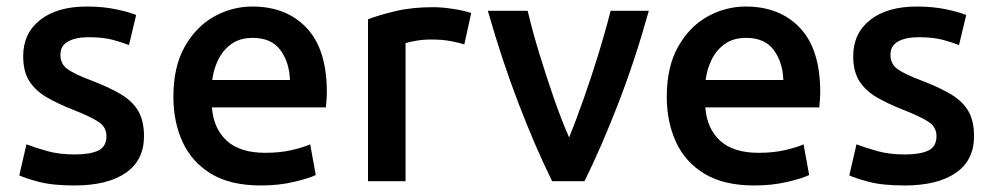

<svg xmlns="http://www.w3.org/2000/svg" viewBox="-20 -555 3044 588"><path d="M208 13Q140 13 97.5 1.5Q55 -10 39 -18L61 -113Q87 -103 124 -92.5Q161 -82 209 -82Q256 -82 281 -94Q306 -106 306 -138Q306 -166 281.5 -182Q257 -198 201 -220Q158 -237 124 -256.5Q90 -276 70.5 -305.5Q51 -335 51 -383Q51 -453 103 -494Q155 -535 246 -535Q295 -535 335.5 -526.5Q376 -518 397 -509L375 -417Q355 -425 325.5 -433Q296 -441 251 -441Q212 -441 188.5 -428Q165 -415 165 -387Q165 -359 186.5 -343.5Q208 -328 261 -308Q316 -287 351.5 -265.5Q387 -244 404 -214Q421 -184 421 -138Q421 -64 365 -25.5Q309 13 208 13Z M779 13Q686 13 627 -22.5Q568 -58 539.5 -119.5Q511 -181 511 -259Q511 -351 546 -412.5Q581 -474 636 -504.5Q691 -535 753 -535Q857 -535 919 -469.5Q981 -404 981 -272Q981 -262 980 -249Q979 -236 978 -226H629Q634 -161 674.5 -124Q715 -87 792 -87Q838 -87 874 -95.5Q910 -104 930 -113L947 -19Q927 -9 880.5 2Q834 13 779 13ZM630 -310H868Q866 -365 838.5 -402Q811 -439 754 -439Q715 -439 689 -420.5Q663 -402 648.5 -372.5Q634 -343 630 -310Z M1107 0V-496Q1141 -509 1191.5 -521Q1242 -533 1307 -533Q1334 -533 1369 -527.5Q1404 -522 1423 -515L1402 -419Q1387 -424 1361 -429Q1335 -434 1301 -434Q1275 -434 1253 -430Q1231 -426 1222 -423V0Z M1671 0Q1620 -103 1568.5 -237Q1517 -371 1474 -522H1596Q1610 -462 1631.5 -391.5Q1653 -321 1676.5 -253.5Q1700 -186 1723 -134Q1744 -186 1768 -254Q1792 -322 1813.5 -392Q1835 -462 1850 -522H1967Q1925 -371 1873 -237Q1821 -103 1770 0Z M2290 13Q2197 13 2138 -22.5Q2079 -58 2050.5 -119.5Q2022 -181 2022 -259Q2022 -351 2057 -412.5Q2092 -474 2147 -504.5Q2202 -535 2264 -535Q2368 -535 2430 -469.5Q2492 -404 2492 -272Q2492 -262 2491 -249Q2490 -236 2489 -226H2140Q2145 -161 2185.5 -124Q2226 -87 2303 -87Q2349 -87 2385 -95.5Q2421 -104 2441 -113L2458 -19Q2438 -9 2391.5 2Q2345 13 2290 13ZM2141 -310H2379Q2377 -365 2349.5 -402Q2322 -439 2265 -439Q2226 -439 2200 -420.5Q2174 -402 2159.5 -372.5Q2145 -343 2141 -310Z M2750 13Q2682 13 2639.5 1.5Q2597 -10 2581 -18L2603 -113Q2629 -103 2666 -92.5Q2703 -82 2751 -82Q2798 -82 2823 -94Q2848 -106 2848 -138Q2848 -166 2823.5 -182Q2799 -198 2743 -220Q2700 -237 2666 -256.5Q2632 -276 2612.5 -305.5Q2593 -335 2593 -383Q2593 -453 2645 -494Q2697 -535 2788 -535Q2837 -535 2877.5 -526.5Q2918 -518 2939 -509L2917 -417Q2897 -425 2867.5 -433Q2838 -441 2793 -441Q2754 -441 2730.5 -428Q2707 -415 2707 -387Q2707 -359 2728.5 -343.5Q2750 -328 2803 -308Q2858 -287 2893.5 -265.5Q2929 -244 2946 -214Q2963 -184 2963 -138Q2963 -64 2907 -25.5Q2851 13 2750 13Z"/></svg>

Font: Ubuntu Sans SemiBold
Style: Regular
Weight: 600
Designer: Dalton Maag Ltd
Foundry: Dalton Maag Ltd
Version: Version 1.006; ttfautohint (v1.8.4.7-5d5b)